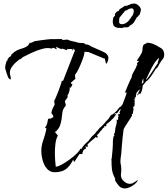

<svg xmlns="http://www.w3.org/2000/svg" viewBox="-20 -970 942 1078"><path d="M683 88Q660 88 647.5 73.5Q635 59 625 41Q627 39 627 36Q627 34 626 32Q625 30 624 28Q611 2 608.5 -19.5Q606 -41 606 -70V-73Q605 -74 605 -76Q605 -78 607 -78Q608 -91 609.5 -104Q611 -117 612 -130Q613 -143 613.5 -156Q614 -169 614 -182Q614 -186 616 -197.5Q618 -209 623 -209Q622 -210 622 -211Q622 -212 621 -213Q619 -215 619 -216Q619 -217 620 -217Q622 -219 623 -223Q624 -227 626 -227L625 -232L626 -233Q626 -250 632 -266Q637 -281 635 -298H638Q639 -298 639 -296L643 -298V-314L644 -316L645 -312H647L642 -328L654 -330V-332L652 -334Q650 -336 650 -337L651 -338Q652 -340 653 -343Q654 -346 655 -349L659 -359Q655 -356 651.5 -353Q648 -350 646 -346Q642 -339 634 -331V-335H628V-332H624L623 -326L627 -329H632V-327Q631 -325 628 -322L624 -316L622 -318V-313Q612 -302 601 -291.5Q590 -281 577 -273V-264L574 -261H565L563 -258H564L566 -255L560 -252V-253L551 -241L552 -240H551Q544 -235 540 -228Q536 -221 528 -215Q526 -213 525 -211.5Q524 -210 523 -209H525L530 -200H527V-197H522Q521 -197 521 -200H515L514 -197Q503 -188 492.5 -179Q482 -170 472 -160V-145H471Q471 -144 470 -144Q467 -144 462 -149L460 -147L463 -139L462 -136Q451 -131 447 -123.5Q443 -116 442 -105H426L398 -62H395L391 -74Q374 -39 351 -21Q328 -3 287 -3Q261 -3 244 -22.5Q227 -42 219.5 -70Q212 -98 212 -123Q212 -155 224 -186Q229 -201 233.5 -216.5Q238 -232 241 -248L233 -254Q242 -265 245 -277.5Q248 -290 250 -303H252Q254 -303 256 -303.5Q258 -304 261 -305L262 -303L279 -312V-317Q279 -322 274 -327Q269 -332 269 -336Q269 -346 275.5 -360.5Q282 -375 287 -383L284 -404Q286 -406 293 -421.5Q300 -437 307.5 -457Q315 -477 320.5 -493.5Q326 -510 326 -514L335 -518Q343 -538 349.5 -556Q356 -574 363 -590Q368 -604 374 -618.5Q380 -633 385 -647Q390 -661 394.5 -671Q399 -681 401 -688Q397 -691 394.5 -693.5Q392 -696 390 -698L389 -696L392 -691Q390 -686 386 -687L388 -692L386 -693Q379 -696 372 -695Q368 -694 364.5 -694Q361 -694 357 -694L354 -688Q350 -690 339.5 -694Q329 -698 326 -696L329 -693L301 -703L304 -706L299 -707L297 -705L300 -704L293 -703Q293 -703 294 -701Q295 -700 297 -700L298 -695L297 -693Q294 -694 288 -698L278 -702Q273 -701 271 -697Q248 -704 217 -695.5Q186 -687 155.5 -672.5Q125 -658 104 -647L105 -645L89 -635L93 -640L66 -617L57 -610L58 -609L66 -617V-616Q58 -609 50 -599Q42 -589 38 -578Q33 -561 38 -546Q42 -533 40 -525L39 -524H37Q29 -528 25.5 -536Q22 -544 19 -554Q13 -571 10.5 -580.5Q8 -590 9.5 -599Q11 -608 16 -625Q21 -627 22 -632Q24 -632 24 -634V-637L20 -633H19Q22 -636 26 -642Q30 -648 33 -651V-650Q35 -649 40 -655Q45 -661 46 -663L44 -661Q42 -659 41 -660L61 -679H62Q77 -690 93.5 -694.5Q110 -699 124 -705.5Q138 -712 146 -728Q147 -729 147 -729Q146 -729 146 -730L147 -731L151 -729Q160 -731 167 -735Q174 -739 183 -741L182 -739Q187 -741 206 -743.5Q225 -746 245 -748.5Q265 -751 273 -751V-750L327 -751L328 -748Q335 -744 348 -747Q360 -749 369 -744V-743L406 -734V-735Q417 -729 430 -729Q437 -729 443 -728.5Q449 -728 455 -727V-725L458 -722Q464 -720 470 -720Q478 -718 481 -716Q483 -715 485 -714Q487 -713 488 -712Q490 -711 491.5 -710Q493 -709 495 -708Q503 -704 512 -700.5Q521 -697 529 -693L562 -678Q576 -672 584 -660Q592 -648 586 -629Q585 -628 582 -620Q579 -611 577 -613Q573 -615 571.5 -628Q570 -641 565 -643H563Q562 -642 561 -642Q559 -644 556 -645Q538 -653 522 -659Q506 -665 488 -673Q480 -678 471 -678.5Q462 -679 453 -679Q453 -677 454 -676V-672Q452 -658 442.5 -633Q433 -608 422 -584.5Q411 -561 401 -550L403 -525H400Q399 -524 388.5 -515Q378 -506 378 -504Q378 -501 381.5 -499Q385 -497 387 -497L382 -486Q378 -477 376 -477Q375 -478 374 -479Q373 -480 372 -482V-479Q372 -454 359 -434L360 -424L344 -402L350 -378Q338 -364 334 -353.5Q330 -343 329.5 -332Q329 -321 326 -303Q323 -281 316.5 -264Q310 -247 293 -231Q291 -232 289.5 -230.5Q288 -229 289 -228L305 -209Q294 -189 291 -161Q288 -133 288 -110Q288 -91 289.5 -72Q291 -53 293 -34Q304 -34 325.5 -45.5Q347 -57 371 -74.5Q395 -92 412 -109Q429 -126 431 -136L437 -132Q438 -138 446.5 -148.5Q455 -159 465 -168.5Q475 -178 480 -182V-184Q484 -188 486 -191Q487 -193 491 -197L490 -200H493L501 -209V-208L511 -218L520 -228H519L520 -231H522Q524 -233 527 -236.5Q530 -240 534 -245Q542 -255 545 -256Q550 -261 561.5 -272.5Q573 -284 575 -289H576L584 -297Q589 -302 597 -315Q604 -327 613 -328Q620 -334 627.5 -340.5Q635 -347 640 -354L646 -362Q647 -364 652 -369L654 -368L660 -374Q661 -376 665 -380L663 -381H665L667 -382Q668 -385 674.5 -401Q681 -417 686.5 -433Q692 -449 690 -452L681 -450V-454H683Q683 -454 688 -466Q693 -478 699.5 -494Q706 -510 712 -522Q718 -534 719 -534Q719 -548 731.5 -568.5Q744 -589 749 -605L751 -607L749 -615L760 -627V-629Q756 -628 753 -627.5Q750 -627 748 -627V-629H749Q751 -634 754 -638.5Q757 -643 760 -647Q763 -652 766 -656.5Q769 -661 771 -665Q779 -677 779.5 -689.5Q780 -702 783 -712Q786 -722 800 -725L802 -728H804L803 -730Q824 -730 841 -723Q858 -716 875 -705Q878 -703 881 -701.5Q884 -700 887 -698Q889 -696 891.5 -693.5Q894 -691 896 -688Q898 -683 900 -677Q902 -671 902 -666Q902 -646 892 -636Q882 -624 874 -609Q872 -605 866.5 -595Q861 -585 856 -585Q852 -579 841.5 -562Q831 -545 819.5 -530.5Q808 -516 801 -514Q799 -510 796 -507Q793 -504 791 -501L781 -489Q781 -478 777.5 -464.5Q774 -451 767 -442L758 -446Q758 -444 757 -439.5Q756 -435 753 -435Q752 -435 752 -436L750 -439L752 -440L764 -464H765L763 -468L747 -450Q745 -443 743.5 -436.5Q742 -430 743 -424L737 -426V-424L741 -419Q737 -417 736 -416Q732 -414 731 -413L735 -411V-413H737Q735 -407 736 -401V-387Q736 -382 735 -376Q734 -370 727 -370Q728 -368 728 -364Q728 -362 730 -358L725 -331L726 -329Q721 -329 720 -330V-328L722 -323Q719 -316 707.5 -298.5Q696 -281 685.5 -264.5Q675 -248 674 -243L671 -219L668 -194Q667 -180 665.5 -165.5Q664 -151 663 -137Q662 -109 657 -80V-74Q656 -71 656 -67Q656 -54 659 -42Q660 -36 660.5 -30Q661 -24 661 -17Q661 -13 661 -9Q661 -5 660 -1Q659 3 659 7Q659 11 659 15Q659 32 675 47Q691 62 708 62Q719 62 727 57.5Q735 53 744 47Q747 44 750 43Q753 41 755 37V39H754Q752 50 739 61.5Q726 73 710 80.5Q694 88 683 88ZM873 -646Q856 -631 842 -607.5Q828 -584 817.5 -560.5Q807 -537 799 -522Q801 -523 805 -526Q821 -547 834 -567Q841 -577 847.5 -587.5Q854 -598 861 -608L864 -612Q864 -613 866 -615V-618Q866 -622 867.5 -625Q869 -628 870 -632ZM16 -626 17 -630H18V-629Q18 -626 16 -626ZM776 -498Q779 -502 786 -509Q784 -514 784 -530V-531L782 -526Q779 -519 778 -512.5Q777 -506 776 -498ZM759 -481 764 -486H762Q761 -484 759.5 -482Q758 -480 759 -481ZM661 -812Q660 -812 658 -813Q656 -814 654 -814Q651 -814 647.5 -813.5Q644 -813 642 -813Q641 -813 631 -817Q621 -821 619 -825Q613 -836 613 -848Q613 -854 614 -860Q615 -866 616 -871Q617 -873 620.5 -876.5Q624 -880 626 -883Q625 -885 625 -888Q625 -894 635 -904L648 -910Q648 -911 650 -916Q652 -921 656 -921Q662 -925 668 -928.5Q674 -932 681 -937L695 -938Q699 -943 701 -942Q703 -941 707 -943Q711 -945 713 -947Q715 -949 722 -948Q725 -950 730 -950Q735 -950 737 -950Q739 -950 745 -947.5Q751 -945 754 -942Q771 -929 771 -915Q771 -908 767 -897.5Q763 -887 763 -886Q760 -885 757 -881Q754 -877 752 -875Q749 -871 749 -873Q749 -875 745 -867Q743 -865 740 -858.5Q737 -852 735 -849Q732 -849 732 -846Q732 -843 731 -843Q728 -840 725.5 -837.5Q723 -835 721 -833Q720 -832 717.5 -831.5Q715 -831 713 -829Q709 -828 707.5 -824.5Q706 -821 702 -819Q693 -815 687.5 -816.5Q682 -818 675 -816Q672 -815 667.5 -813.5Q663 -812 661 -812ZM666 -834Q668 -834 674 -835.5Q680 -837 682 -838L690 -843Q694 -845 697.5 -848.5Q701 -852 703 -854Q705 -855 706.5 -859Q708 -863 711 -864Q713 -869 722 -880.5Q731 -892 731 -907Q731 -923 719 -923Q716 -923 713.5 -922.5Q711 -922 708 -921Q703 -920 699 -917Q695 -914 691 -912Q690 -911 686.5 -911Q683 -911 681 -908Q680 -907 675.5 -901Q671 -895 669 -893Q665 -888 660 -882Q655 -876 651 -871Q649 -865 649 -856.5Q649 -848 649 -843Q653 -834 664 -834Z"/></svg>

Font: Water Brush
Style: Regular
Weight: 400
Designer: Robert E. Leuschke
Foundry: Robert E. Leuschke
Version: Version 1.010; ttfautohint (v1.8.4.7-5d5b)